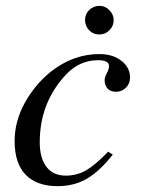

<svg xmlns="http://www.w3.org/2000/svg" viewBox="-20 -626 484 657"><path d="M369 -557Q369 -537 354.5 -522.5Q340 -508 320 -508Q299 -508 285 -522.5Q271 -537 271 -558Q271 -578 285.5 -592Q300 -606 321 -606Q340 -606 354.5 -591Q369 -576 369 -557ZM350 -107 366 -97Q320 -39 276.5 -14Q233 11 177 11Q106 11 68 -28Q30 -67 30 -143Q30 -210 64 -272.5Q98 -335 153 -380Q230 -441 320 -441Q366 -441 395.5 -418Q425 -395 425 -360Q425 -340 411 -326Q397 -312 377 -312Q357 -312 347.5 -323.5Q338 -335 338 -352Q338 -361 345.5 -375.5Q353 -390 353 -400Q353 -420 316 -420Q253 -420 207 -372Q116 -276 116 -139Q116 -85 139 -55Q162 -25 205 -25Q244 -25 276 -44Q308 -63 350 -107Z"/></svg>

Font: STIX MathJax Latin
Style: Italic
Weight: 400
Italic angle: -16.33°
Designer: MicroPress Inc., with final additions and corrections provided by Coen Hoffman, Elsevier (retired)
Version: Version 1.1.1